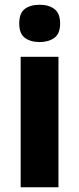

<svg xmlns="http://www.w3.org/2000/svg" viewBox="-20 -788 333 808"><path d="M147 -768Q185 -768 209 -750Q233 -732 233 -689Q233 -646 208.5 -628.5Q184 -611 147 -611Q109 -611 85 -628.5Q61 -646 61 -689Q61 -733 84.5 -750.5Q108 -768 147 -768ZM226 -549V0H67V-549Z"/></svg>

Font: Noto Sans Gurmukhi SemiCondensed ExtraBold
Style: Regular
Weight: 800
Width: 4
Designer: Jelle Bosma - Monotype Design Team
Foundry: Monotype Imaging Inc.
Version: Version 2.004; ttfautohint (v1.8.4.7-5d5b)